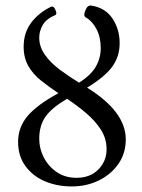

<svg xmlns="http://www.w3.org/2000/svg" viewBox="-20 -662 511 690"><path d="M238 8Q185 8 141.5 -10.5Q98 -29 71.5 -65Q45 -101 45 -152Q45 -205 79.5 -245.5Q114 -286 190 -327Q157 -349 128 -372Q99 -395 82 -424.5Q65 -454 65 -494Q65 -545 92.5 -581Q120 -617 164 -638Q173 -641 179 -627Q186 -611 179 -608Q146 -594 133.5 -572Q121 -550 121 -527Q121 -494 141.5 -465Q162 -436 195 -411.5Q228 -387 264 -365Q306 -391 324 -422Q342 -453 342 -489Q342 -528 327 -557Q312 -586 289 -599Q278 -604 287 -625Q294 -644 308 -642Q359 -634 384.5 -595Q410 -556 410 -507Q410 -459 383.5 -422.5Q357 -386 293 -347Q432 -261 432 -161Q432 -111 405.5 -73Q379 -35 335 -13.5Q291 8 238 8ZM121 -163Q121 -128 137.5 -96Q154 -64 184 -43.5Q214 -23 255 -23Q304 -23 333.5 -53Q363 -83 363 -126Q363 -164 342.5 -196Q322 -228 289.5 -255.5Q257 -283 221 -307Q165 -274 143 -242Q121 -210 121 -163Z"/></svg>

Font: Junicode SmExp
Style: Regular
Weight: 400
Width: 6
Designer: Peter S. Baker
Version: Version 2.205; ttfautohint (v1.8.4)